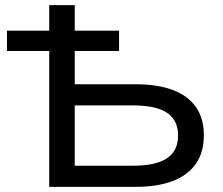

<svg xmlns="http://www.w3.org/2000/svg" viewBox="-20 -725 865 745"><path d="M171 0V-527H7V-606H171V-705H270V-606H442V-527H270V-398H508Q591 -398 650 -376Q709 -354 740 -310Q771 -266 771 -200Q771 -134 740 -89.5Q709 -45 650 -22.5Q591 0 508 0ZM270 -82H496Q585 -82 628 -111Q671 -140 671 -199Q671 -259 628 -287.5Q585 -316 496 -316H270Z"/></svg>

Font: Nunito Sans 10pt SemiExpanded Medium
Style: Regular
Weight: 500
Width: 6
Designer: Vernon Adams
Foundry: Vernon Adams
Version: Version 3.101;gftools[0.9.27]